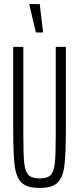

<svg xmlns="http://www.w3.org/2000/svg" viewBox="-20 -919 390 947"><path d="M45 -290V-688H95V-257Q95 -158 99.5 -115.5Q104 -73 120.5 -56Q137 -39 176 -39Q214 -39 230 -56Q246 -73 250.5 -115Q255 -157 255 -257V-688H305V-290Q305 -159 297.5 -101Q290 -43 263.5 -17.5Q237 8 176 8Q114 8 87 -17.5Q60 -43 52.5 -101Q45 -159 45 -290ZM157 -759 125 -894V-899H176L192 -764V-759Z"/></svg>

Font: Saira Ultra Condensed Light
Style: Regular
Weight: 300
Width: 1
Designer: Hector Gatti with collaboration of the Omnibus-Type team
Foundry: Omnibus-Type
Version: Version 1.001; ttfautohint (v1.8)